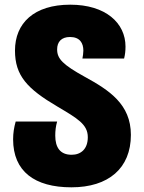

<svg xmlns="http://www.w3.org/2000/svg" viewBox="-20 -790 614 820"><path d="M285 10C443 10 539 -71 539 -214C539 -345 446 -405 342 -462C248 -514 224 -539 224 -579C224 -611 242 -632 279 -632C321 -632 336 -606 336 -574C336 -563 334 -551 332 -540H510C514 -556 516 -572 516 -591C516 -692 431 -770 280 -770C125 -770 44 -691 44 -574C44 -467 96 -411 225 -335C311 -284 355 -259 355 -204C355 -154 326 -129 286 -129C237 -129 216 -160 216 -211C216 -231 218 -250 224 -271H47C40 -246 36 -222 36 -195C36 -58 128 10 285 10Z"/></svg>

Font: Noto Sans Georgian SemiCondensed Black
Style: Regular
Weight: 900
Width: 4
Designer: Monotype Design Team, Akaki Razmadze
Foundry: Google LLC
Version: Version 2.005